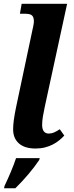

<svg xmlns="http://www.w3.org/2000/svg" viewBox="-20 -780 394 1021"><path d="M238.8 -69.8Q254.4 -69.8 267.6 -75.7Q280.8 -81.5 297.9 -92.8L321.8 -59.1Q310.1 -46.4 294.9 -33.9Q279.8 -21.5 261 -11.7Q242.2 -2 219.2 3.9Q196.3 9.8 168.9 9.8Q111.3 9.8 80.6 -17.3Q49.8 -44.4 49.8 -92.8Q49.8 -135.7 65.9 -211.9L152.8 -622.1Q154.3 -628.4 155.8 -635.3Q157.2 -642.1 158.2 -648.2Q159.2 -654.3 159.7 -658.7Q160.2 -663.1 160.2 -665Q160.2 -678.7 157.2 -687Q154.3 -695.3 147.9 -699.7Q141.6 -704.1 131.3 -705.6Q121.1 -707 106.9 -707H85.9L95.2 -759.8H336.9L217.8 -210.9Q211.9 -183.6 208 -159.9Q204.1 -136.2 204.1 -115.2Q204.1 -93.3 213.1 -81.5Q222.2 -69.8 238.8 -69.8ZM4.4 208Q21 173.3 37.1 135.3Q53.2 97.2 65.4 61H191.4L188.5 70.8Q178.2 86.4 163.8 105.5Q149.4 124.5 132.6 144.5Q115.7 164.6 97.4 184.3Q79.1 204.1 61.5 221.2H1.5Z"/></svg>

Font: Droid Serif
Style: Bold Italic
Weight: 700
Italic angle: -12°
Designer: Monotype Design team
Foundry: Monotype Imaging Inc.
Version: Version 1.03